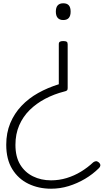

<svg xmlns="http://www.w3.org/2000/svg" viewBox="-20 -535 663 1169"><path d="M365 -285Q380 -285 386 -281Q392 -277 392 -265V2Q392 12 387 16Q382 20 372 22Q309 38 255 66.5Q201 95 160.5 135Q120 175 97 228Q74 281 74 347Q74 419 102.5 466.5Q131 514 180.5 538.5Q230 563 291 563Q340 563 386 549Q432 535 473 510Q514 485 548 453Q557 447 564.5 446.5Q572 446 582 454Q592 464 591 472.5Q590 481 583 488Q545 526 497.5 554Q450 582 398 598Q346 614 291 614Q215 614 153 584Q91 554 54.5 494.5Q18 435 18 346Q18 274 42.5 215Q67 156 110.5 110Q154 64 212 31.5Q270 -1 338 -22V-266Q338 -277 344.5 -281Q351 -285 365 -285ZM365 -515Q388 -515 399 -502.5Q410 -490 410 -464Q410 -439 399 -426Q388 -413 365 -413Q343 -413 331.5 -426Q320 -439 320 -464Q320 -490 331.5 -502.5Q343 -515 365 -515Z"/></svg>

Font: Playwrite FR Moderne ExtraLight
Style: Regular
Weight: 250
Version: Version 1.002